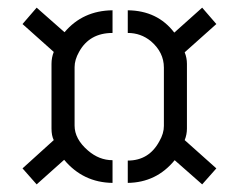

<svg xmlns="http://www.w3.org/2000/svg" viewBox="-20 -609 637 504"><path d="M39.1 -167 121.1 -241.2Q115.2 -252.9 115.2 -271.5V-441.4Q115.2 -458 121.1 -472.7L39.1 -545.9L76.2 -588.9L149.4 -524.4Q197.3 -581.1 275.4 -582V-522.5Q214.8 -522.5 187.5 -472.7Q175.8 -452.1 175.8 -432.6V-279.3Q175.8 -244.1 210.9 -213.9Q240.2 -188.5 275.4 -188.5V-128.9Q198.2 -129.9 148.4 -189.5L76.2 -125ZM315.4 -128.9V-187.5Q371.1 -187.5 398.4 -238.3Q410.2 -258.8 410.2 -278.3V-431.6Q410.2 -471.7 376 -501Q349.6 -522.5 315.4 -522.5V-582Q393.6 -581.1 437.5 -523.4L510.7 -588.9L547.9 -545.9L464.8 -471.7Q470.7 -457 470.7 -441.4V-271.5Q470.7 -255.9 464.8 -241.2L547.9 -167L510.7 -125L438.5 -188.5Q390.6 -129.9 315.4 -128.9Z"/></svg>

Font: Post No Bills Colombo Medium
Style: Regular
Weight: 500
Designer: Kosala Senevirathne, Siva Puranthara, Lasantha Premarathna, Tharique Azeez
Foundry: Mooniak
Version: Version 1.220 ; ttfautohint (v1.6)